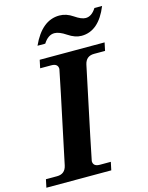

<svg xmlns="http://www.w3.org/2000/svg" viewBox="-168 -1037 865 1122"><g transform="rotate(-15 264.5 -476.5)"><path d="M362.3 0H-30.3L-20 -48.8H47.4Q96.2 -48.8 106.9 -97.7Q222.7 -644 222.7 -650.9Q222.7 -683.6 182.6 -683.6H115.2L125.5 -732.4H518.1L507.8 -683.6H441.4Q392.6 -683.6 381.8 -634.8Q266.1 -88.4 266.1 -81.5Q266.1 -48.8 306.2 -48.8H372.6ZM398.9 -804.2Q359.9 -804.2 318.4 -832.3Q276.9 -860.4 248 -860.4Q210 -860.4 181.2 -814.9H134.3Q196.8 -952.6 302.7 -952.6Q344.7 -952.6 384 -925.5Q423.3 -898.4 449.2 -898.4Q485.4 -898.4 512.7 -941.9H559.1Q503.4 -804.2 398.9 -804.2Z"/></g></svg>

Font: Munson
Style: Bold Italic
Weight: 700
Italic angle: -12°
Designer: Paul James MIller
Foundry: High-Logic / Made with FontCreator
Version: Version 2.10;May 5, 2019;FontCreator 11.5.0.2430 64-bit